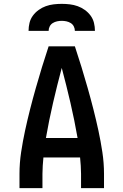

<svg xmlns="http://www.w3.org/2000/svg" viewBox="-20 -975 640 995"><path d="M81 0V-74Q81 -130 89.5 -186.5Q98 -243 110 -298.5Q122 -354 136 -409Q150 -464 165.5 -518.5Q181 -573 197.5 -627Q214 -681 232 -735H368Q386 -681 402.5 -627Q419 -573 434.5 -518.5Q450 -464 464 -409Q478 -354 490 -298.5Q502 -243 510.5 -186.5Q519 -130 519 -74V0H400V-74Q400 -95 398.5 -116.5Q397 -138 395 -159H205Q203 -138 201.5 -116.5Q200 -95 200 -74V0ZM382 -260Q366 -352 345 -442.5Q324 -533 300 -623Q276 -533 255 -442.5Q234 -352 218 -260ZM128 -815Q128 -836 133 -856.5Q138 -877 150.5 -894Q163 -911 180.5 -923.5Q198 -936 217.5 -943Q237 -950 258 -952.5Q279 -955 300 -955Q321 -955 342 -952.5Q363 -950 382.5 -943Q402 -936 419.5 -923.5Q437 -911 449.5 -894Q462 -877 467 -856.5Q472 -836 472 -815H368Q368 -827 362.5 -838Q357 -849 346.5 -855.5Q336 -862 324 -864.5Q312 -867 300 -867Q288 -867 276 -864.5Q264 -862 253.5 -855.5Q243 -849 237.5 -838Q232 -827 232 -815Z"/></svg>

Font: Zed Sans Extended
Style: Bold
Weight: 700
Width: 7
Designer: Belleve Invis
Foundry: Belleve Invis
Version: Version 1.0.0; ttfautohint (v1.8.4)